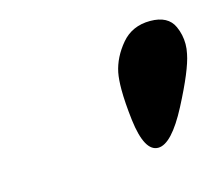

<svg xmlns="http://www.w3.org/2000/svg" viewBox="-48 -750 393 337"><g transform="rotate(-15 148.5 -581.5)"><path d="M169.9 -618.7Q175.3 -645 194.8 -668.2Q214.4 -691.4 247.1 -691.4Q279.8 -691.4 290 -668.5Q296.9 -653.3 296.9 -636.2Q296.9 -627.9 294.9 -618.7Q289.6 -590.8 258.8 -531.7Q228 -472.7 203.6 -472.7Q178.7 -472.7 171.4 -531.7Q167.5 -564.9 167.5 -587.9Q167.5 -606.4 169.9 -618.7Z"/></g></svg>

Font: Juliett
Style: Bold Italic
Weight: 700
Italic angle: -11.25°
Designer: GGBotNet
Foundry: GGBotNet
Version: 0.60